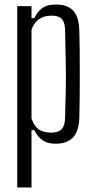

<svg xmlns="http://www.w3.org/2000/svg" viewBox="-20 -627 427 847"><path d="M56 200V-600H119V-547H131Q147 -578 168 -592.5Q189 -607 227 -607Q278 -607 303 -580Q328 -553 330 -491Q331 -459 331.5 -408Q332 -357 332 -300.5Q332 -244 331.5 -193Q331 -142 330 -109Q328 -47 301.5 -20Q275 7 225 7Q191 7 169.5 -7Q148 -21 131 -53H119V200ZM206 -42Q237 -42 251.5 -56.5Q266 -71 267 -105Q269 -174 270 -225Q271 -276 270.5 -318.5Q270 -361 269 -403Q268 -445 267 -496Q266 -529 252.5 -543.5Q239 -558 208 -558Q141 -558 119 -496V-104Q131 -70 151.5 -56Q172 -42 206 -42Z"/></svg>

Font: Big Shoulders Text Light
Style: Regular
Weight: 300
Designer: Patric King
Foundry: XO Type Co
Version: Version 1.000; ttfautohint (v1.8.2)